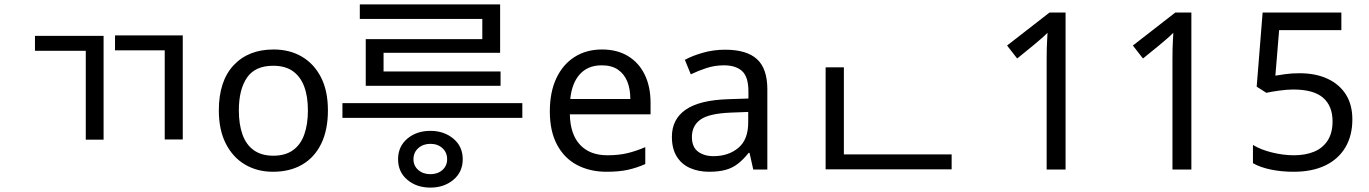

<svg xmlns="http://www.w3.org/2000/svg" viewBox="-20 -771 6226 873"><path d="M139 -608H451V-136H370V-540H139ZM503 -610H811V-137H729V-542H503Z M1471 -269Q1471 -180 1440.5 -117.5Q1410 -55 1354 -22.5Q1298 10 1221 10Q1150 10 1094.5 -22.5Q1039 -55 1007 -117.5Q975 -180 975 -269Q975 -402 1042 -474Q1109 -546 1224 -546Q1297 -546 1352.5 -513.5Q1408 -481 1439.5 -419.5Q1471 -358 1471 -269ZM1066 -269Q1066 -206 1082.5 -159.5Q1099 -113 1134 -88Q1169 -63 1223 -63Q1277 -63 1312 -88Q1347 -113 1363.5 -159.5Q1380 -206 1380 -269Q1380 -333 1363 -378Q1346 -423 1311.5 -447.5Q1277 -472 1222 -472Q1140 -472 1103 -418Q1066 -364 1066 -269Z M1937 82Q1874 82 1832 46.5Q1790 11 1790 -47Q1790 -105 1832 -140.5Q1874 -176 1937 -176Q1999 -176 2041.5 -140.5Q2084 -105 2084 -47Q2084 11 2041.5 46.5Q1999 82 1937 82ZM1937 21Q1970 21 1991.5 2Q2013 -17 2013 -47Q2013 -78 1991.5 -97.5Q1970 -117 1937 -117Q1904 -117 1882 -97.5Q1860 -78 1860 -47Q1860 -17 1882 2Q1904 21 1937 21ZM2355 -235H1537V-302H2355ZM2256 -381H1643V-593H2173V-707H2254V-531H1724V-446H2256ZM2254 -685H1616V-751H2254Z M2717 -546Q2786 -546 2835.5 -516Q2885 -486 2911.5 -431.5Q2938 -377 2938 -304V-251H2571Q2573 -160 2617.5 -112.5Q2662 -65 2742 -65Q2793 -65 2832.5 -74.5Q2872 -84 2914 -102V-25Q2873 -7 2833 1.5Q2793 10 2738 10Q2662 10 2603.5 -21Q2545 -52 2512.5 -113.5Q2480 -175 2480 -264Q2480 -352 2509.5 -415Q2539 -478 2592.5 -512Q2646 -546 2717 -546ZM2716 -474Q2653 -474 2616.5 -433.5Q2580 -393 2573 -321H2846Q2846 -367 2832 -401Q2818 -435 2789.5 -454.5Q2761 -474 2716 -474Z M3277 -545Q3375 -545 3422 -502Q3469 -459 3469 -365V0H3405L3388 -76H3384Q3361 -47 3336.5 -27.5Q3312 -8 3280.5 1Q3249 10 3204 10Q3156 10 3117.5 -7Q3079 -24 3057 -59.5Q3035 -95 3035 -149Q3035 -229 3098 -272.5Q3161 -316 3292 -320L3383 -323V-355Q3383 -422 3354 -448Q3325 -474 3272 -474Q3230 -474 3192 -461.5Q3154 -449 3121 -433L3094 -499Q3129 -518 3177 -531.5Q3225 -545 3277 -545ZM3303 -259Q3203 -255 3164.5 -227Q3126 -199 3126 -148Q3126 -103 3153.5 -82Q3181 -61 3224 -61Q3292 -61 3337 -98.5Q3382 -136 3382 -214V-262Z M3734 -69H4307V-1H3734ZM3734 -465H3817V-43H3734Z M4825 0H4739V-499Q4739 -528 4739.5 -548Q4740 -568 4741 -585.5Q4742 -603 4743 -622Q4727 -606 4714 -595Q4701 -584 4681 -567L4605 -505L4559 -564L4752 -714H4825Z M5397 0H5311V-499Q5311 -528 5311.5 -548Q5312 -568 5313 -585.5Q5314 -603 5315 -622Q5299 -606 5286 -595Q5273 -584 5253 -567L5177 -505L5131 -564L5324 -714H5397Z M5889 -438Q5962 -438 6016 -413Q6070 -388 6099.5 -341.5Q6129 -295 6129 -228Q6129 -154 6097 -100.5Q6065 -47 6005.5 -18.5Q5946 10 5862 10Q5807 10 5758.5 0Q5710 -10 5677 -29V-112Q5713 -90 5764.5 -77.5Q5816 -65 5863 -65Q5916 -65 5955.5 -81.5Q5995 -98 6017 -132.5Q6039 -167 6039 -219Q6039 -289 5996 -326.5Q5953 -364 5860 -364Q5832 -364 5796 -359Q5760 -354 5738 -349L5694 -377L5721 -714H6079V-634H5796L5779 -427Q5796 -430 5825 -434Q5854 -438 5889 -438Z"/></svg>

Font: korean115
Style: Regular
Weight: 400
Designer: Monotype Design Team
Foundry: Monotype Imaging Inc.
Version: Version 2.013